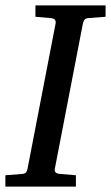

<svg xmlns="http://www.w3.org/2000/svg" viewBox="-35 -691 411 711"><path d="M292 -624Q282.2 -623 278.3 -618.4Q274.4 -613.8 272 -604L168 -65.9Q166.5 -58.6 170.4 -53.2Q174.3 -47.9 188 -46.9L246.1 -42V0H-15.1V-42L47.9 -46.9Q57.1 -47.9 61.3 -52.5Q65.4 -57.1 66.9 -65.9L170.9 -604Q172.4 -612.3 168.5 -617.7Q164.6 -623 151.9 -624L96.2 -628.9V-670.9H356V-628.9Z"/></svg>

Font: Charis SIL
Style: Italic
Weight: 400
Italic angle: -11°
Foundry: SIL International
Version: Version 4.112